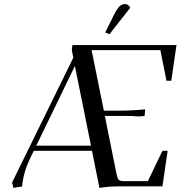

<svg xmlns="http://www.w3.org/2000/svg" viewBox="-20 -926 905 954"><path d="M40 -19 344.2 -639.2 336.9 -676.8 339.8 -702.1H856.9L831.1 -524.9H807.1L776.9 -676.8H435.1L496.1 -376H566.9Q634.8 -376 701.2 -382.8L699.2 -355L698.2 -350.1L670.9 -347.2Q644 -350.1 601.1 -350.1H501L558.1 -65.9Q563 -41 569.1 -33.4Q575.2 -25.9 597.2 -25.9H714.8L787.1 -176.8H813L787.1 0H580.1Q515.1 0 474.1 7.8L437 -176.8H147.9L132.8 -146Q95.2 -69.3 89.8 1Q71.8 2.4 46.9 7.8ZM160.2 -202.1H432.1L352.1 -598.1ZM502.9 -765.1 548.8 -856.9Q562.5 -883.8 574.5 -894.8Q586.4 -905.8 602.1 -905.8Q618.2 -905.8 627 -887.2L523.9 -755.9Z"/></svg>

Font: Dihjauti
Style: Bold Italic
Weight: 700
Italic angle: -9°
Designer: T. Christopher White
Version: Version 3.0.0